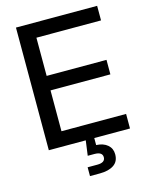

<svg xmlns="http://www.w3.org/2000/svg" viewBox="-135 -812 854 1100"><g transform="rotate(-15 292.0 -262.0)"><path d="M69.3 0V-727.5H550.8V-641.1H167.5V-414.6H522.5V-328.6H167.5V-86.4H550.8V0ZM258.8 204.1V151.9H315.9Q339.8 151.9 351.6 143.8Q363.3 135.7 363.3 120.1Q363.3 104.5 351.6 96.4Q339.8 88.4 315.9 88.4H276.4L291.5 -22.9H338.9V0V41.5Q381.3 43.5 406 64.7Q430.7 85.9 430.7 120.6Q430.7 163.6 399.9 183.8Q369.1 204.1 317.9 204.1Z"/></g></svg>

Font: Inter Cardless Display
Style: Regular
Weight: 400
Designer: Rasmus Andersson
Foundry: rsms
Version: Version 4.001;git-9221beed3